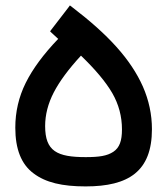

<svg xmlns="http://www.w3.org/2000/svg" viewBox="-20 -684 613 704"><path d="M294.4 -107.9C189.5 -107.9 145.5 -129.4 145.5 -221.7C145.5 -263.2 156.2 -304.7 177.2 -345.2C198.2 -385.7 231.4 -430.7 276.9 -480C329.1 -429.7 367.7 -383.8 391.6 -342.8C415.5 -301.3 427.2 -256.8 427.2 -209.5C427.2 -168 418.5 -142.6 395.5 -127.4C372.6 -112.3 343.8 -107.9 294.4 -107.9ZM293.9 -0.5C451.7 -0.5 537.1 -55.7 537.1 -210.4C537.1 -264.2 525.9 -316.4 503.9 -366.7C459 -467.3 376.5 -557.1 244.1 -658.2L236.3 -664.1L230.5 -656.2L168.9 -576.2L163.6 -569.3L169.9 -563L193.4 -541.5C139.2 -484.9 99.6 -431.2 74.2 -379.9C48.8 -328.6 36.1 -273.9 36.1 -215.8C36.1 -137.2 58.1 -81.5 103 -48.3C147.5 -14.6 208 -0.5 293.9 -0.5Z"/></svg>

Font: Samim Medium
Style: Regular
Weight: 500
Foundry: DejaVu fonts team - Redesigned by Saber Rastikerdar
Version: Version 4.0.5